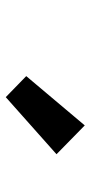

<svg xmlns="http://www.w3.org/2000/svg" viewBox="156 -1120 314 666"><g transform="rotate(90 313.0 -787.0)"><path d="M317 -650 515 -826 415 -924 244 -721Z"/></g></svg>

Font: Source Han Sans JP
Style: Bold
Weight: 700
Designer: Ryoko NISHIZUKA 西塚涼子 (kana, bopomofo & ideographs); Paul D. Hunt (Latin, Greek & Cyrillic); Sandoll Communications 산돌커뮤니
Foundry: Adobe
Version: Version 2.002;hotconv 1.0.116;makeotfexe 2.5.65601